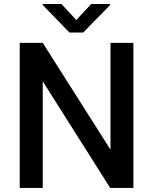

<svg xmlns="http://www.w3.org/2000/svg" viewBox="-20 -921 751 941"><path d="M633.8 -710.9H521.5V-187.5L189.5 -710.9H76.7V0H189.5V-522.5L520 0H633.8ZM281.2 -901.4H189V-897L320.3 -761.7H387.7L520 -896.5V-901.4H426.8L354 -822.8Z"/></svg>

Font: Bert Sans Medium
Style: Regular
Weight: 500
Designer: Christian Robertson (Google), Cristiano Sobral
Foundry: Google, Cristiano Sobral
Version: Version 3.101